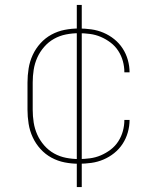

<svg xmlns="http://www.w3.org/2000/svg" viewBox="-20 -653 640 775"><path d="M298 8Q269 8 241 2.5Q213 -3 188 -16.5Q163 -30 143.5 -51.5Q124 -73 112 -99Q100 -125 95.5 -153.5Q91 -182 91 -210V-320Q91 -348 95.5 -376.5Q100 -405 112 -431Q124 -457 143.5 -478.5Q163 -500 188 -513.5Q213 -527 241 -532.5Q269 -538 298 -538Q323 -538 348.5 -534.5Q374 -531 397.5 -521Q421 -511 441 -495Q461 -479 475 -457.5Q489 -436 496 -411Q503 -386 503 -361H482Q482 -384 476 -406Q470 -428 457.5 -447.5Q445 -467 426.5 -481Q408 -495 387 -504Q366 -513 343 -516Q320 -519 298 -519Q272 -519 246.5 -514Q221 -509 198.5 -496.5Q176 -484 158.5 -464Q141 -444 130.5 -420.5Q120 -397 116 -371.5Q112 -346 112 -320V-210Q112 -184 116 -158.5Q120 -133 130.5 -109.5Q141 -86 158.5 -66Q176 -46 198.5 -33.5Q221 -21 246.5 -16Q272 -11 298 -11Q320 -11 343 -14Q366 -17 387 -26Q408 -35 426.5 -49Q445 -63 457.5 -82.5Q470 -102 476 -124Q482 -146 482 -169H503Q503 -144 496 -119Q489 -94 475 -72.5Q461 -51 441 -35Q421 -19 397.5 -9Q374 1 348.5 4.5Q323 8 298 8ZM290 102V-633H310V102Z"/></svg>

Font: Iosevka Curly Thin Extended
Style: Regular
Weight: 100
Width: 7
Monospace: yes
Designer: Belleve Invis
Foundry: Belleve Invis
Version: Version 11.1.0; ttfautohint (v1.8.3)